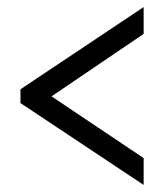

<svg xmlns="http://www.w3.org/2000/svg" viewBox="-20 -630 465 544"><path d="M387 -106V-182L126 -357L387 -534V-610L38 -377V-338Z"/></svg>

Font: Noto Serif Myanmar ExtraCondensed
Style: Bold
Weight: 700
Width: 2
Designer: Ben Mitchell and the Monotype Design Team
Foundry: Monotype Imaging Inc.
Version: Version 2.106